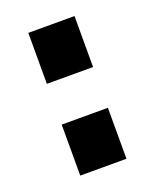

<svg xmlns="http://www.w3.org/2000/svg" viewBox="-90 -475 428 531"><g transform="rotate(-20 124.0 -210.0)"><path d="M56 -270V-420H192V-270ZM56 0V-150H192V0Z"/></g></svg>

Font: Freeman
Style: Regular
Weight: 400
Designer: Vernon Adams, Aoife Mooney, Rodrigo Fuenzalida
Foundry: Rodrigo Fuenzalida
Version: Version 1.000; ttfautohint (v1.8.4.7-5d5b)